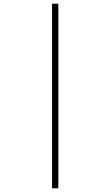

<svg xmlns="http://www.w3.org/2000/svg" viewBox="-20 -780 599 1040"><path d="M262 240H296V-760H262Z"/></svg>

Font: Noto Serif Devanagari ExtraLight
Style: Regular
Weight: 200
Designer: Universal Thirst, Indian Type Foundry and the Monotype Design Team
Foundry: Monotype Imaging Inc.
Version: Version 2.004